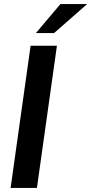

<svg xmlns="http://www.w3.org/2000/svg" viewBox="-20 -921 447 941"><path d="M32 0 130 -697H259L161 0ZM156 -759 276 -901H407L245 -759Z"/></svg>

Font: Hanken Grotesk
Style: Bold Italic
Weight: 700
Italic angle: -8°
Designer: Alfredo Marco Pradil
Foundry: Hanken Design Co.
Version: Version 3.013